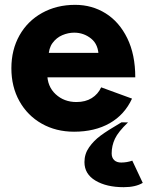

<svg xmlns="http://www.w3.org/2000/svg" viewBox="-20 -532 610 793"><path d="M27 -250Q27 -326.3 60.4 -385.8Q93.9 -445.3 153.9 -478.6Q214 -512 290.4 -512Q360 -512 416.4 -476.8Q472.7 -441.6 505.7 -374.1Q538.7 -306.7 538.7 -212.7H160.9L175.1 -227.9Q175.1 -175 209.9 -142.8Q244.7 -110.6 295.4 -110.6Q333 -110.6 358.9 -126.8Q384.9 -143 397.9 -171.3L525.3 -124.7Q494.3 -57.7 432.8 -22.9Q371.3 12 286 12Q211 12 152.2 -21.4Q93.4 -54.7 60.2 -114.2Q27 -173.7 27 -250ZM167 -313.6H400L387.3 -297.6Q387.3 -347.7 356.6 -372.4Q326 -397.1 286.4 -397.1Q261.7 -397.1 237.4 -386.8Q213.1 -376.4 196.9 -354.3Q180.7 -332.1 180.7 -297.6ZM328.8 137.5Q328.8 103.7 348 76.4Q367.2 49.1 395.2 28.3Q423.2 7.5 481.6 -26.7L508.8 -26.5Q468.2 12.3 454.7 41.1Q441.2 69.9 441.2 101.5Q441.2 119.3 451.6 129.3Q462 139.3 480.6 139.3Q504 139.3 526.4 131.5L569.6 223.3Q539.8 241.1 490.8 241.1Q420 241.1 374.4 214Q328.8 186.9 328.8 137.5Z"/></svg>

Font: 寒蝉端黑体 Light
Style: Regular
Weight: 300
Designer: ChillDuanSans {Warren2060}; 
Source Han Sans {Ryoko NISHIZUKA 西塚涼子 (kana, bopomofo & ideographs); Paul D. Hunt (Latin, G
Foundry: ChillType&Adobe
Version: Version 1.300;Glyphs 3.3 (3306)